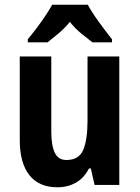

<svg xmlns="http://www.w3.org/2000/svg" viewBox="-20 -786 593 816"><path d="M487 -546V0H382L366 -70H358Q338 -30 303 -10Q268 10 224 10Q146 10 105 -41.5Q64 -93 64 -191V-546H198V-228Q198 -167 213 -136.5Q228 -106 262 -106Q316 -106 334 -149.5Q352 -193 352 -274V-546ZM353 -766Q371 -733 400 -693Q429 -653 456 -619V-606H373Q353 -621 326 -643Q299 -665 277 -693Q254 -665 227 -642.5Q200 -620 182 -606H98V-619Q114 -638 134.5 -665Q155 -692 173 -719Q191 -746 202 -766Z"/></svg>

Font: Noto Sans Tamil Condensed
Style: Bold
Weight: 700
Width: 3
Designer: Jelle Bosma - Monotype Design Team
Foundry: Monotype Imaging Inc.
Version: Version 2.004; ttfautohint (v1.8.4.7-5d5b)